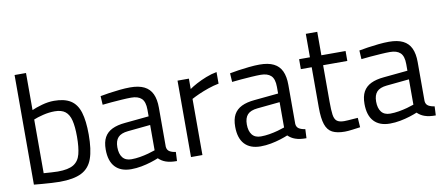

<svg xmlns="http://www.w3.org/2000/svg" viewBox="-66 -972 2852 1237"><g transform="rotate(-10 1360.0 -353.5)"><path d="M239.1 10.2Q217.3 10.2 186.7 8.3Q156 6.4 125.6 4Q95.2 1.6 71.6 -0.8V-717.9H146.4V-475.4Q171 -486.8 212.3 -498.5Q253.7 -510.2 292.6 -510.2Q360.6 -510.2 400.9 -484.6Q441.1 -459 458.3 -403.3Q475.5 -347.6 475.5 -257.6Q475.5 -159 454.5 -100.2Q433.5 -41.4 381.8 -15.6Q330 10.2 239.1 10.2ZM238.5 -57.2Q307.2 -57.2 341.6 -78.1Q375.9 -99.1 387.3 -143.6Q398.7 -188 398.7 -257.6Q398.7 -322.4 388.7 -363.2Q378.7 -404.1 354 -423.5Q329.3 -442.8 285.4 -442.8Q247.3 -442.8 208.3 -433.2Q169.3 -423.5 146.4 -413.7V-62.4Q167.9 -60.8 195.9 -59Q223.9 -57.2 238.5 -57.2Z M707 10.2Q638.8 10.2 602.6 -28.7Q566.4 -67.6 566.4 -143Q566.4 -191.7 583.2 -222.3Q600 -252.9 633.9 -269.5Q667.8 -286 719.2 -290.6L875.9 -305.8V-349.4Q875.9 -401.1 853.3 -422.6Q830.7 -444 785.8 -444Q760.6 -444 726 -441.7Q691.4 -439.3 657 -436.6Q622.6 -433.9 597.2 -430.7L593.8 -487.8Q617.4 -492.6 651.6 -497.6Q685.8 -502.6 722.3 -506.4Q758.8 -510.2 790.2 -510.2Q846.8 -510.2 882 -492.7Q917.3 -475.2 934 -439.7Q950.7 -404.2 950.7 -349.4V-93.5Q952.7 -71.5 968.9 -61.9Q985.2 -52.3 1008.8 -49.5L1006 9.6Q984.6 9.6 966.8 7.3Q948.9 5 933.3 -0.6Q920.1 -5.2 908.7 -12.4Q897.3 -19.6 886.9 -29.6Q867.7 -21.4 838 -12Q808.4 -2.6 774.4 3.8Q740.4 10.2 707 10.2ZM719.3 -52.7Q746.6 -52.7 775.7 -57.6Q804.8 -62.5 831.3 -69.8Q857.9 -77.1 875.9 -83.7V-249.3L728.1 -234.7Q682.9 -230.3 662.8 -208.5Q642.8 -186.6 642.8 -144.6Q642.8 -101.3 661.8 -77Q680.9 -52.7 719.3 -52.7Z M1099.2 0V-500H1173.6V-432Q1192.2 -445.4 1221.5 -461.1Q1250.9 -476.8 1286.2 -490.7Q1321.5 -504.6 1356.3 -510.8V-435Q1321.9 -428.4 1287.2 -416.4Q1252.5 -404.4 1223 -391.3Q1193.5 -378.1 1174 -367.3V0Z M1554 10.2Q1485.8 10.2 1449.6 -28.7Q1413.4 -67.6 1413.4 -143Q1413.4 -191.7 1430.2 -222.3Q1447 -252.9 1480.9 -269.5Q1514.8 -286 1566.2 -290.6L1722.9 -305.8V-349.4Q1722.9 -401.1 1700.3 -422.6Q1677.7 -444 1632.8 -444Q1607.6 -444 1573 -441.7Q1538.4 -439.3 1504 -436.6Q1469.6 -433.9 1444.2 -430.7L1440.8 -487.8Q1464.4 -492.6 1498.6 -497.6Q1532.8 -502.6 1569.3 -506.4Q1605.8 -510.2 1637.2 -510.2Q1693.8 -510.2 1729 -492.7Q1764.3 -475.2 1781 -439.7Q1797.7 -404.2 1797.7 -349.4V-93.5Q1799.7 -71.5 1815.9 -61.9Q1832.2 -52.3 1855.8 -49.5L1853 9.6Q1831.6 9.6 1813.8 7.3Q1795.9 5 1780.3 -0.6Q1767.1 -5.2 1755.7 -12.4Q1744.3 -19.6 1733.9 -29.6Q1714.7 -21.4 1685 -12Q1655.4 -2.6 1621.4 3.8Q1587.4 10.2 1554 10.2ZM1566.3 -52.7Q1593.6 -52.7 1622.7 -57.6Q1651.8 -62.5 1678.3 -69.8Q1704.9 -77.1 1722.9 -83.7V-249.3L1575.1 -234.7Q1529.9 -230.3 1509.8 -208.5Q1489.8 -186.6 1489.8 -144.6Q1489.8 -101.3 1508.8 -77Q1527.9 -52.7 1566.3 -52.7Z M2104.2 10.8Q2053.2 10.8 2022.8 -4.9Q1992.4 -20.6 1979 -60.3Q1965.5 -100 1965.5 -172V-435H1894.6V-500H1965.5V-653.4H2040.3V-500H2198.6V-435H2040.3V-196Q2040.3 -141.6 2044.5 -111.3Q2048.7 -80.9 2064.3 -68.8Q2079.9 -56.6 2112.2 -56.6Q2122.2 -56.6 2138.3 -57.7Q2154.4 -58.8 2171.4 -60.2Q2188.4 -61.6 2201.4 -62.2L2205.6 0Q2184.2 2.8 2154.2 6.8Q2124.2 10.8 2104.2 10.8Z M2400 10.2Q2331.8 10.2 2295.6 -28.7Q2259.4 -67.6 2259.4 -143Q2259.4 -191.7 2276.2 -222.3Q2293 -252.9 2326.9 -269.5Q2360.8 -286 2412.2 -290.6L2568.9 -305.8V-349.4Q2568.9 -401.1 2546.3 -422.6Q2523.7 -444 2478.8 -444Q2453.6 -444 2419 -441.7Q2384.4 -439.3 2350 -436.6Q2315.6 -433.9 2290.2 -430.7L2286.8 -487.8Q2310.4 -492.6 2344.6 -497.6Q2378.8 -502.6 2415.3 -506.4Q2451.8 -510.2 2483.2 -510.2Q2539.8 -510.2 2575 -492.7Q2610.3 -475.2 2627 -439.7Q2643.7 -404.2 2643.7 -349.4V-93.5Q2645.7 -71.5 2661.9 -61.9Q2678.2 -52.3 2701.8 -49.5L2699 9.6Q2677.6 9.6 2659.8 7.3Q2641.9 5 2626.3 -0.6Q2613.1 -5.2 2601.7 -12.4Q2590.3 -19.6 2579.9 -29.6Q2560.7 -21.4 2531 -12Q2501.4 -2.6 2467.4 3.8Q2433.4 10.2 2400 10.2ZM2412.3 -52.7Q2439.6 -52.7 2468.7 -57.6Q2497.8 -62.5 2524.3 -69.8Q2550.9 -77.1 2568.9 -83.7V-249.3L2421.1 -234.7Q2375.9 -230.3 2355.8 -208.5Q2335.8 -186.6 2335.8 -144.6Q2335.8 -101.3 2354.8 -77Q2373.9 -52.7 2412.3 -52.7Z"/></g></svg>

Font: Titillium Web
Style: Bold
Weight: 700
Designer: Mohamed Gaber, Accademia di Belle Arti di Urbino
Foundry: Kief Type Foundry, Accademia di Belle Arti di Urbino
Version: Version 3.000